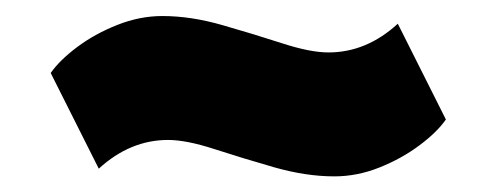

<svg xmlns="http://www.w3.org/2000/svg" viewBox="-20 -382 626 242"><path d="M401.4 -159.7Q365.7 -159.7 325.7 -171.1Q285.6 -182.6 250.2 -194.1Q214.8 -205.6 191.9 -205.6Q144 -205.6 104.5 -169.4L43.9 -290Q55.2 -306.2 77.4 -322.8Q99.6 -339.4 127.9 -350.6Q156.2 -361.8 184.6 -361.8Q220.7 -361.8 260.5 -350.3Q300.3 -338.9 335.7 -327.4Q371.1 -315.9 394 -315.9Q441.9 -315.9 481.4 -352.1L542 -231.4Q530.8 -215.3 508.5 -198.7Q486.3 -182.1 458.3 -170.9Q430.2 -159.7 401.4 -159.7Z"/></svg>

Font: Bevan
Style: Regular
Weight: 400
Designer: Vernon Adams
Foundry: Vernon Adams
Version: Version 2.100; ttfautohint (v1.8.3)